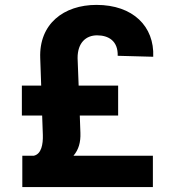

<svg xmlns="http://www.w3.org/2000/svg" viewBox="-20 -757 712 777"><path d="M68.5 -289.4H150.6L153.4 -210.9C154.5 -173.3 147.7 -133.5 116.8 -126.8H70.3V0H598.7V-126.8H277.3C298.3 -151.3 306.8 -181.1 305.4 -219.5L302.9 -289.4H458.1V-410.5H298.3L294 -521.7C293.7 -584.2 328.1 -614 372.9 -614C418.7 -614 458.1 -591.6 456.3 -531.2L600.1 -527.3C605.1 -649.9 518.5 -737.2 370.4 -737.2C237.9 -737.2 137.4 -660.2 142.8 -521.7L146.7 -410.5H68.5Z"/></svg>

Font: Inter-Hewn
Style: Bold
Weight: 700
Designer: Rasmus Andersson
Foundry: rsms
Version: Version 3.012;git-f93a4a705